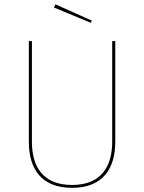

<svg xmlns="http://www.w3.org/2000/svg" viewBox="-20 -874 678 903"><path d="M241 -853.6 233.6 -838.7 407.3 -766.7 411.7 -776.9ZM522.1 -680.9H507.7V-208.1C507.7 -90.9 456.1 -4.1 319.1 -4.1C182 -4.1 130.1 -89.6 130.1 -208.1V-680.9H115.7V-206.9C115.7 -82.1 172.3 9.4 319.1 9.4C464.4 9.4 522.1 -82.1 522.1 -206.9Z"/></svg>

Font: Fira Sans Hair
Style: Regular
Weight: 100
Designer: bBox Type GmbH & Carrois Corporate GbR & Edenspiekermann AG
Foundry: bBox Type GmbH & Carrois Corporate GbR & Edenspiekermann AG
Version: Version 4.300;PS 004.300;hotconv 1.0.88;makeotf.lib2.5.64775